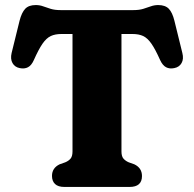

<svg xmlns="http://www.w3.org/2000/svg" viewBox="-20 -740 768 760"><path d="M220 -700H507.8Q530.9 -700 547.1 -705Q563.3 -710 577.1 -715Q591 -720 606.2 -720Q634 -720 648.2 -705.3Q662.4 -690.5 670.4 -657.8L701.8 -530.3Q707.9 -506.5 698.7 -490.4Q689.6 -474.2 669.6 -470.4Q651.3 -466.6 637.5 -473.8Q623.8 -480.9 613.8 -502.3Q594.9 -544.8 579.4 -567.1Q564 -589.3 546.7 -597.4Q529.5 -605.4 505 -605.4H460.8V-140.6Q460.8 -121.1 468.9 -111.9Q477.1 -102.7 489.8 -97.4L511.8 -89.6Q542 -75.1 542 -43.2Q542 0 492.6 0H235.2Q210 0 197.9 -11.6Q185.8 -23.2 185.8 -43.6Q185.8 -75.1 216 -89.6L238 -97.4Q251.1 -102.7 259.1 -111.9Q267 -121.1 267 -140.6V-605.4H222.8Q198.4 -605.4 181.1 -597.4Q163.8 -589.3 148.3 -567.1Q132.9 -544.8 114 -502.3Q104.5 -480.9 90.7 -473.8Q76.9 -466.6 58.2 -470.4Q38.6 -474.2 29.5 -490.4Q20.4 -506.5 26 -530.3L57.4 -657.8Q65.8 -690.5 79.9 -705.3Q93.9 -720 121.6 -720Q137.2 -720 150.8 -715Q164.5 -710 180.7 -705Q196.9 -700 220 -700Z"/></svg>

Font: Fraunces SuperSoft Wonky
Style: Regular
Weight: 900
Version: Version 1.000;[b76b70a41]